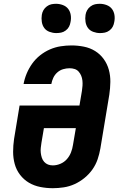

<svg xmlns="http://www.w3.org/2000/svg" viewBox="-20 -982 640 1010"><path d="M258 8Q224 8 191.5 1.5Q159 -5 132 -21Q105 -37 85.5 -62.5Q66 -88 57.5 -119Q49 -150 49 -183.5Q49 -217 54 -251L83 -427H398L411 -504Q413 -517 414 -531Q415 -545 413.5 -558.5Q412 -572 407 -584Q402 -596 393.5 -605.5Q385 -615 372.5 -619Q360 -623 346 -623Q329 -623 312 -618Q295 -613 281.5 -601Q268 -589 260.5 -573Q253 -557 250 -540H104Q109 -568 120.5 -595.5Q132 -623 149.5 -647.5Q167 -672 191 -691Q215 -710 242.5 -722Q270 -734 299 -738.5Q328 -743 356 -743Q389 -743 421.5 -736.5Q454 -730 480.5 -713.5Q507 -697 525.5 -671.5Q544 -646 552.5 -615Q561 -584 560.5 -551Q560 -518 555 -484L508 -201Q503 -172 493.5 -144Q484 -116 466.5 -91Q449 -66 424.5 -46Q400 -26 372.5 -13.5Q345 -1 315.5 3.5Q286 8 258 8ZM258 -112Q278 -112 298 -120.5Q318 -129 332 -145Q346 -161 353.5 -180.5Q361 -200 364 -220L379 -308H211L198 -231Q196 -218 194.5 -204.5Q193 -191 194.5 -178Q196 -165 200 -152.5Q204 -140 212.5 -130.5Q221 -121 232.5 -116.5Q244 -112 258 -112ZM506 -808Q488 -808 470.5 -814.5Q453 -821 443 -834.5Q433 -848 430 -866.5Q427 -885 430 -904Q432 -917 438.5 -928.5Q445 -940 456.5 -948.5Q468 -957 480 -959.5Q492 -962 505 -962Q523 -962 540.5 -955.5Q558 -949 568.5 -935.5Q579 -922 582 -903.5Q585 -885 581 -866Q579 -853 573 -841.5Q567 -830 555.5 -821.5Q544 -813 531.5 -810.5Q519 -808 506 -808ZM276 -808Q258 -808 240.5 -814.5Q223 -821 213 -834.5Q203 -848 200 -866.5Q197 -885 200 -904Q202 -917 208.5 -928.5Q215 -940 226.5 -948.5Q238 -957 250 -959.5Q262 -962 275 -962Q293 -962 310.5 -955.5Q328 -949 338.5 -935.5Q349 -922 352 -903.5Q355 -885 351 -866Q349 -853 343 -841.5Q337 -830 325.5 -821.5Q314 -813 301.5 -810.5Q289 -808 276 -808Z"/></svg>

Font: Iosevka Heavy Extended
Style: Italic
Weight: 900
Width: 7
Italic angle: -9°
Monospace: yes
Designer: Belleve Invis
Foundry: Belleve Invis
Version: Version 32.5.0; ttfautohint (v1.8.4)